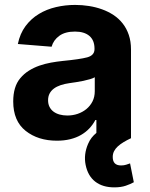

<svg xmlns="http://www.w3.org/2000/svg" viewBox="-20 -573 620 796"><path d="M34.8 -152.3Q34.8 -213.8 63.6 -248.2Q79.5 -267.4 100.1 -280.2Q120.7 -293 143.8 -301Q166.9 -308.9 191.4 -313.4Q215.9 -317.8 239.7 -320.3Q310.7 -327.1 341.3 -335.2Q371.8 -343.4 371.8 -369.3V-371.4Q371.8 -405.9 350.7 -424Q329.5 -442.1 290.8 -442.1Q250 -442.1 225.9 -424.5Q201.7 -407 193.9 -379.3L54 -390.6Q62.9 -433.9 85.8 -464.7Q108.7 -495.4 140.8 -514.9Q172.9 -534.4 211.8 -543.5Q250.7 -552.6 291.5 -552.6Q320.7 -552.6 348.9 -548.1Q377.1 -543.7 402.9 -534.4Q428.6 -525.2 450.6 -510.7Q472.7 -496.1 488.8 -475.5Q505 -454.9 514 -428.1Q523.1 -401.3 523.1 -367.9V0Q506.4 7.8 492.5 16.2Q478.7 24.5 468.6 33.7Q458.5 43 452.9 53.8Q447.4 64.6 447.4 77.4Q447.1 112.9 481.9 112.9Q494 112.9 503 109.9Q512.1 106.9 519.2 104.4L534.8 182.5Q521.7 190 501.6 196.9Q481.5 203.8 453.8 203.8Q405.5 203.8 374.8 180Q344.1 156.2 334.9 110.1Q326.3 67.1 345.2 23.4Q351.2 9.2 359.9 -2Q368.6 -13.1 379.6 -22V-75.6H375.4Q365.4 -56.5 350.5 -40.7Q335.6 -24.9 315.9 -13.5Q296.2 -2.1 271.1 4.1Q246.1 10.3 215.9 10.3Q137.8 10.3 86.3 -30.5Q34.8 -71.4 34.8 -152.3ZM259.2 -94.1Q281.6 -94.1 302 -101Q322.4 -108 338.2 -120.9Q354 -133.9 363.5 -152.5Q372.9 -171.2 372.9 -195V-252.8Q366.5 -248.6 353.7 -244.9Q340.9 -241.1 326 -237.9Q311.1 -234.7 295.6 -232.4Q280.2 -230.1 267.8 -228.3Q247.9 -225.5 231.5 -220Q215.2 -214.5 203.7 -206Q192.1 -197.4 185.7 -185.4Q179.3 -173.3 179.3 -157.3Q179.3 -142 185.2 -130.1Q191.1 -118.3 201.7 -110.3Q212.4 -102.3 227.1 -98.2Q241.8 -94.1 259.2 -94.1Z"/></svg>

Font: Inter P
Style: Bold
Weight: 700
Designer: Rasmus Andersson
Foundry: rsms
Version: Version 3.018;git-588b23468